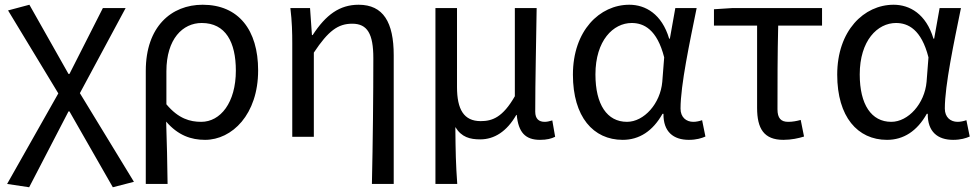

<svg xmlns="http://www.w3.org/2000/svg" viewBox="-20 -577 4126 810"><path d="M103 213 269 -107H273L456 213L545 190L317 -184L510 -543H414L273 -265H269L104 -557L14 -533L226 -183L10 199Z M595 199H687C686 103 684 34 681 -64C731 -6 786 13 845 13C959 13 1069 -94 1069 -280C1069 -451 986 -557 835 -557C703 -557 595 -465 595 -278ZM829 -63C782 -63 733 -76 682 -137V-276C682 -413 751 -480 831 -480C932 -480 975 -399 975 -279C975 -144 910 -63 829 -63Z M1549 199H1641V-344C1641 -483 1597 -557 1493 -557C1413 -557 1355 -515 1299 -429H1296L1288 -543H1205C1212 -486 1213 -438 1213 -394V0H1304V-355C1365 -447 1406 -477 1466 -477C1530 -477 1555 -434 1555 -332C1555 -175 1553 22 1549 199Z M1817 199H1909C1903 114 1902 66 1901 -41C1927 2 1963 11 2006 11C2065 11 2118 -22 2158 -92H2160C2167 -19 2196 13 2258 13C2287 13 2306 8 2322 0L2310 -69C2297 -65 2287 -63 2278 -63C2254 -63 2238 -75 2238 -106C2238 -237 2242 -396 2244 -543H2152V-171C2101 -82 2057 -66 2008 -66C1937 -66 1908 -115 1908 -210V-543H1817Z M2607 13C2677 13 2734 -24 2775 -97H2779C2778 -21 2821 13 2886 13C2918 13 2940 6 2956 -1L2942 -70C2931 -66 2917 -63 2905 -63C2875 -63 2851 -82 2851 -119C2851 -218 2890 -400 2919 -543H2829L2806 -414H2803C2772 -518 2703 -557 2635 -557C2510 -557 2397 -448 2397 -262C2397 -84 2483 13 2607 13ZM2625 -63C2541 -63 2492 -136 2492 -263C2492 -406 2567 -480 2645 -480C2696 -480 2752 -453 2782 -335L2774 -232C2766 -140 2697 -63 2625 -63Z M3285 13C3319 13 3350 6 3372 -1L3358 -71C3340 -66 3323 -63 3305 -63C3275 -63 3260 -78 3260 -116C3260 -226 3260 -346 3263 -469H3448V-543H3070L2992 -538V-469H3174V-122C3174 -34 3203 13 3285 13Z M3722 13C3792 13 3849 -24 3890 -97H3894C3893 -21 3936 13 4001 13C4033 13 4055 6 4071 -1L4057 -70C4046 -66 4032 -63 4020 -63C3990 -63 3966 -82 3966 -119C3966 -218 4005 -400 4034 -543H3944L3921 -414H3918C3887 -518 3818 -557 3750 -557C3625 -557 3512 -448 3512 -262C3512 -84 3598 13 3722 13ZM3740 -63C3656 -63 3607 -136 3607 -263C3607 -406 3682 -480 3760 -480C3811 -480 3867 -453 3897 -335L3889 -232C3881 -140 3812 -63 3740 -63Z"/></svg>

Font: Noto Sans Japanese Regular
Style: Regular
Weight: 400
Designer: Ryoko NISHIZUKA (kana & ideographs); Paul D. Hunt (Latin, Greek & Cyrillic); Wenlong ZHANG (bopomofo); Sandoll Communica
Foundry: Adobe Systems Incorporated
Version: Version 1.000;PS 1;hotconv 1.0.78;makeotf.lib2.5.61930